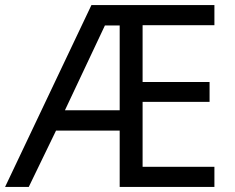

<svg xmlns="http://www.w3.org/2000/svg" viewBox="-21 -734 922 754"><path d="M821 0H449V-221H199L92 0H-1L338 -714H821V-635H539V-412H802V-334H539V-79H821ZM234 -301H449V-634H391Z"/></svg>

Font: Noto Sans Pahawh Hmong
Style: Regular
Weight: 400
Designer: Monotype Design Team
Foundry: Monotype Imaging Inc.
Version: Version 2.001; ttfautohint (v1.8.4.7-5d5b)